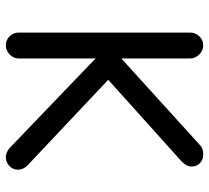

<svg xmlns="http://www.w3.org/2000/svg" viewBox="-50 -708 734 675"><g transform="rotate(90 317.5 -370.0)"><path d="M139 -23Q120 -23 107 -36.5Q94 -50 94 -68V-671Q94 -689 107 -703Q120 -717 139 -717Q157 -717 171 -703Q185 -689 185 -671V-429L488 -704Q496 -712 504.5 -714.5Q513 -717 523 -717Q541 -717 553 -705.5Q565 -694 565 -676Q565 -658 546 -640L260 -383L558 -102Q576 -86 576 -65Q576 -48 563 -35.5Q550 -23 532 -23Q513 -23 496 -40L197 -327L185 -339V-68Q185 -50 171 -36.5Q157 -23 139 -23Z"/></g></svg>

Font: Huninn
Style: Regular
Weight: 400
Designer: justfont
Foundry: justfont
Version: Version 1.003